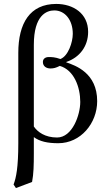

<svg xmlns="http://www.w3.org/2000/svg" viewBox="-20 -718 557 976"><path d="M152 61V-21C182 1 221 10 276 10C390 10 474 -91 474 -204C474 -347 364 -385 317 -401V-403C385 -426 428 -483 428 -556C428 -650 352 -698 266 -698C132 -698 73 -600 73 -449V10C73 134 62 186 49 220L61 238L143 207C151 167 152 120 152 61ZM152 -75V-490C152 -641 217 -665 256 -665C310 -665 350 -617 350 -546C350 -504 327 -433 287 -418C259 -428 242 -428 227 -428C212 -428 198 -420 198 -403C198 -380 217 -370 236 -370C253 -370 264 -373 284 -383C357 -362 388 -274 388 -200C388 -134 348 -19 270 -19C209 -19 171 -47 152 -75Z"/></svg>

Font: Libertinus Math
Style: Regular
Weight: 400
Designer: Philipp H. Poll, Khaled Hosny
Foundry: Caleb Maclennan
Version: Version 7.050;RELEASE